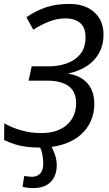

<svg xmlns="http://www.w3.org/2000/svg" viewBox="-20 -744 555 981"><path d="M149 217Q131 217 118 215Q105 213 95 210L104 155Q112 156 121.5 157.5Q131 159 146 159Q169 159 185 143Q201 127 201 90Q201 66 196 43Q191 20 180 0H239Q250 16 260 44Q270 72 270 101Q270 135 256.5 161.5Q243 188 216.5 202.5Q190 217 149 217ZM185 10Q148 10 115.5 6Q83 2 55 -7Q27 -16 1 -29L2 -114Q37 -93 87 -78.5Q137 -64 189 -64Q236 -64 269.5 -76Q303 -88 325.5 -109.5Q348 -131 358.5 -158.5Q369 -186 369 -216Q369 -276 330.5 -304Q292 -332 221 -332H126L142 -405H230Q277 -405 319.5 -419.5Q362 -434 389.5 -466.5Q417 -499 417 -554Q417 -603 389.5 -626.5Q362 -650 315 -650Q272 -650 231 -634Q190 -618 150 -592L115 -656Q165 -690 216 -707Q267 -724 334 -724Q389 -724 428 -704.5Q467 -685 488 -650Q509 -615 509 -567Q509 -516 487.5 -475.5Q466 -435 426 -408Q386 -381 331 -369V-367Q370 -361 399.5 -342Q429 -323 445.5 -290.5Q462 -258 462 -212Q462 -167 444.5 -126.5Q427 -86 392.5 -55.5Q358 -25 306 -7.5Q254 10 185 10Z"/></svg>

Font: Noto Sans Display
Style: Italic
Weight: 400
Italic angle: -12°
Designer: Monotype Design Team
Foundry: Monotype Imaging Inc.
Version: Version 2.003